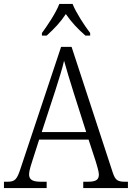

<svg xmlns="http://www.w3.org/2000/svg" viewBox="-21 -951 667 971"><path d="M191 -784V-771H215C254 -806 285 -839 312 -880C340 -839 371 -806 411 -771H435V-784C406 -822 364 -886 346 -931H279C262 -886 219 -822 191 -784ZM-1 0H215V-32H184C140 -32 126 -45 126 -70C126 -87 137 -121 143 -139L177 -245H427L464 -132C469 -114 479 -84 479 -69C479 -44 467 -32 425 -32H400V0H626V-32H612C573 -32 562 -40 549 -79L341 -714H288L84 -102C65 -43 55 -32 17 -32H-1ZM190 -283 259 -494C276 -548 295 -606 303 -644C314 -603 332 -545 351 -484L415 -283Z"/></svg>

Font: Noto Serif Georgian SemiCondensed Light
Style: Regular
Weight: 300
Width: 4
Designer: Monotype Design Team, Akaki Razmadze
Foundry: Google LLC
Version: Version 2.003